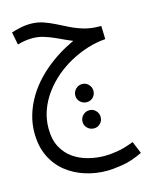

<svg xmlns="http://www.w3.org/2000/svg" viewBox="-121 -491 741 961"><g transform="rotate(-15 249.5 -11.0)"><path d="M312 394Q255 394 201 377Q147 360 104 326Q61 292 35.5 239.5Q10 187 10 116Q10 70 23.5 24.5Q37 -21 63 -64.5Q89 -108 128 -148Q167 -188 218.5 -223Q270 -258 333 -285L343 -269Q317 -277 290 -289.5Q263 -302 235.5 -314.5Q208 -327 180 -335.5Q152 -344 123 -344Q101 -344 80.5 -340.5Q60 -337 45 -332L32 -398Q50 -404 77 -410Q104 -416 132 -416Q167 -416 197.5 -405.5Q228 -395 257.5 -380Q287 -365 317.5 -350Q348 -335 383.5 -324.5Q419 -314 463 -314H472L474 -245Q428 -242 381.5 -227.5Q335 -213 291.5 -189.5Q248 -166 210.5 -134Q173 -102 144.5 -63Q116 -24 100 20.5Q84 65 84 114Q84 172 105.5 211.5Q127 251 161.5 274.5Q196 298 238 308.5Q280 319 320 319Q350 319 387 313Q424 307 473 288L499 351Q441 379 392 386.5Q343 394 312 394ZM305 172Q285 172 271 158.5Q257 145 257 126Q257 106 271 92Q285 78 305 78Q324 78 337.5 92Q351 106 351 125Q351 145 337.5 158.5Q324 172 305 172ZM304 36Q284 36 270 22.5Q256 9 256 -10Q256 -30 270 -44Q284 -58 304 -58Q323 -58 336.5 -44Q350 -30 350 -11Q350 9 336.5 22.5Q323 36 304 36Z"/></g></svg>

Font: Noto Sans Arabic ExtraCondensed
Style: Regular
Weight: 400
Width: 2
Designer: Monotype Design Team, Nadine Chahine, Nizar Qandah and Khaled Hosny
Foundry: Monotype Imaging Inc.
Version: Version 2.012